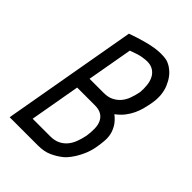

<svg xmlns="http://www.w3.org/2000/svg" viewBox="-209 -804 897 897"><g transform="rotate(45 239.5 -355.0)"><path d="M149 -321 105 -71H222Q249 -71 269 -80.5Q289 -90 303 -106.5Q317 -123 325.5 -145.5Q334 -168 339 -193Q343 -219 342.5 -242.5Q342 -266 334 -283.5Q326 -301 309.5 -311Q293 -321 266 -321ZM372 -514Q374 -538 371.5 -560.5Q369 -583 360 -600.5Q351 -618 334.5 -628.5Q318 -639 294 -639Q284 -639 263.5 -636Q243 -633 201 -617L161 -391H255Q283 -391 303 -401Q323 -411 337 -427.5Q351 -444 359 -466.5Q367 -489 372 -514ZM315 -710Q348 -710 364 -702.5Q380 -695 386 -690Q387 -689 387 -689Q419 -667 438 -621.5Q457 -576 447 -518Q443 -496 437.5 -474.5Q432 -453 422.5 -432.5Q413 -412 398 -392.5Q383 -373 360 -356Q383 -338 395 -319Q407 -300 412 -280Q417 -260 415.5 -238.5Q414 -217 410 -193Q405 -162 394 -136Q383 -110 370.5 -90.5Q358 -71 347 -59Q336 -47 331 -44Q310 -27 281 -13.5Q252 0 210 0H24L142 -670Q184 -685 215 -693.5Q246 -702 259 -704Q273 -707 287.5 -708.5Q302 -710 315 -710Z"/></g></svg>

Font: Marvel
Style: Bold Italic
Weight: 700
Italic angle: -12°
Designer: Carolina Trebol
Foundry: Carolina Trebol
Version: Version 1.001